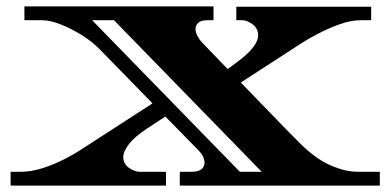

<svg xmlns="http://www.w3.org/2000/svg" viewBox="-20 -578 1216 598"><path d="M13 0V-43H44Q79 -43 115 -55Q151 -67 181 -82.5Q211 -98 226 -108L455 -256L292 -423Q268 -448 235 -468.5Q202 -489 169 -502Q136 -515 111 -515H56V-558H645V-515H627Q606 -515 597.5 -507Q589 -499 589 -488Q589 -477 595.5 -465Q602 -453 610 -445L689 -363L711 -379Q751 -408 767.5 -429.5Q784 -451 784 -467Q784 -490 766.5 -502.5Q749 -515 735 -515H716V-557H1136V-515H1104Q1072 -515 1036.5 -502Q1001 -489 970.5 -473Q940 -457 923 -446L730 -321Q777 -273 822 -226Q867 -179 913 -133Q963 -83 1009.5 -63Q1056 -43 1093 -43H1163V0H540V-43H577Q598 -43 607.5 -51Q617 -59 617 -71Q617 -91 598 -110L495 -215L437 -177Q399 -152 381.5 -129Q364 -106 364 -89Q364 -67 382 -55Q400 -43 414 -43H497V0ZM727 -43H795L335 -515H267Z"/></svg>

Font: Diplomata SC
Style: Regular
Weight: 400
Designer: Eduardo Rodriguez Tunni
Foundry: Eduardo Rodriguez Tunni
Version: Version 1.002; ttfautohint (v1.8.4.7-5d5b);gftools[0.9.23]